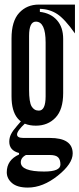

<svg xmlns="http://www.w3.org/2000/svg" viewBox="-20 -687 352 851"><path d="M138.9 -591.1Q108.9 -591.1 108.9 -527.8V-288.9Q108.9 -234.4 120 -215.6Q131.1 -196.7 152.2 -196.7Q182.2 -196.7 182.2 -260V-498.9Q182.2 -591.1 138.9 -591.1ZM260 -514.4V-274.4Q260 -201.1 226.1 -165.6Q192.2 -130 138.9 -130Q31.1 -130 31.1 -260V-516.7Q31.1 -593.3 65 -630Q98.9 -666.7 152.2 -666.7H312.2V-538.9Q266.7 -603.3 233.3 -625Q200 -646.7 156.7 -647.8V-634.4Q204.4 -628.9 232.2 -597.8Q260 -566.7 260 -514.4ZM74.4 -151.1 91.1 -140Q55.6 -106.7 55.6 -91.1Q55.6 -75.6 83.3 -75.6H201.1Q302.2 -75.6 302.2 -6.7Q302.2 38.9 236.1 91.7Q170 144.4 103.3 144.4Q56.7 144.4 33.3 124.4Q10 104.4 10 76.7Q10 22.2 64.4 -2.2L102.2 -3.3Q72.2 8.9 72.2 32.2Q72.2 73.3 175.6 73.3Q247.8 73.3 247.8 42.2Q247.8 21.1 237.8 10.6Q227.8 0 201.1 0H95.6L64.4 -2.2V-8.9Q21.1 -20 21.1 -58.9Q21.1 -76.7 28.9 -92.2Q36.7 -107.8 54.4 -127.8Q72.2 -147.8 74.4 -151.1Z"/></svg>

Font: Le Murmure
Style: Regular
Weight: 600
Width: 2
Designer: Jeremy Landes, Alexander Slobzheninov (Cyrillic)
Foundry: Velvetyne Type Foundry
Version: Version 1.0